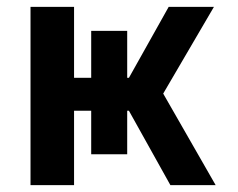

<svg xmlns="http://www.w3.org/2000/svg" viewBox="-20 -540 693 560"><path d="M69 0V-520H196V-313H246V-450H351V-313H356L472 -520H604L456 -267L609 0H477L356 -217H351V-90H246V-217H196V0Z"/></svg>

Font: M PLUS 1p
Style: Bold
Weight: 700
Version: Version 1.062